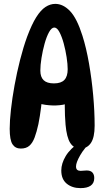

<svg xmlns="http://www.w3.org/2000/svg" viewBox="-20 -759 538 990"><path d="M87 7Q59 7 44.5 -15Q30 -37 30 -95Q30 -136 36.5 -194.5Q43 -253 55 -319Q67 -385 83.5 -450Q100 -515 120 -570Q144 -634 167 -670.5Q190 -707 214.5 -723Q239 -739 265 -739Q306 -739 341.5 -701.5Q377 -664 405 -575Q425 -512 439 -431.5Q453 -351 460.5 -267.5Q468 -184 468 -111Q468 -50 448.5 -21.5Q429 7 394 7Q361 7 342.5 -21.5Q324 -50 318 -116Q314 -163 314 -213Q314 -263 318 -309L346 -232Q322 -220 287 -216.5Q252 -213 214 -218.5Q176 -224 144 -239L197 -307Q198 -255 192 -207Q186 -159 178 -119Q169 -78 158.5 -50Q148 -22 131.5 -7.5Q115 7 87 7ZM258 -329Q295 -329 312 -347Q329 -365 329 -402Q329 -428 323.5 -464Q318 -500 308.5 -535Q299 -570 286.5 -593.5Q274 -617 260 -617Q246 -617 233 -593.5Q220 -570 210 -534Q200 -498 194 -460.5Q188 -423 188 -395Q188 -362 205 -345.5Q222 -329 258 -329ZM395 211Q352 211 324 188Q296 165 296 120Q296 84 319 45.5Q342 7 394 -28L452 -30Q415 4 393.5 41.5Q372 79 372 99Q372 112 378.5 117Q385 122 396 122Q403 122 410.5 121Q418 120 427 120Q447 120 456.5 130.5Q466 141 466 159Q466 185 448 198Q430 211 395 211Z"/></svg>

Font: DynaPuff Condensed
Style: Regular
Weight: 400
Width: 3
Designer: Toshi Omagari, Jennifer Daniel
Foundry: Google Fonts
Version: Version 2.000